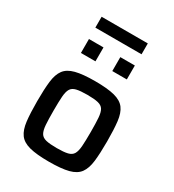

<svg xmlns="http://www.w3.org/2000/svg" viewBox="-204 -965 983 1087"><g transform="rotate(30 287.5 -422.0)"><path d="M287 8Q207 8 160.5 -4Q114 -16 92.5 -45.5Q71 -75 65 -126.5Q59 -178 59 -256Q59 -334 65 -385Q71 -436 92.5 -465Q114 -494 160.5 -506Q207 -518 287 -518Q368 -518 414.5 -506Q461 -494 482.5 -465Q504 -436 510 -385Q516 -334 516 -256Q516 -178 510 -126.5Q504 -75 482.5 -45.5Q461 -16 414.5 -4Q368 8 287 8ZM287 -81Q333 -81 358 -87Q383 -93 393.5 -111Q404 -129 406.5 -163.5Q409 -198 409 -256Q409 -313 406.5 -347.5Q404 -382 393.5 -399.5Q383 -417 358 -423Q333 -429 287 -429Q242 -429 217 -423Q192 -417 181.5 -399.5Q171 -382 168.5 -347.5Q166 -313 166 -256Q166 -198 168.5 -163.5Q171 -129 181.5 -111Q192 -93 217 -87Q242 -81 287 -81ZM137 -616V-707H232V-616ZM342 -616V-707H437V-616ZM136 -781V-852H438V-781Z"/></g></svg>

Font: Saira Medium
Style: Regular
Weight: 500
Designer: Hector Gatti with collaboration of the Omnibus-Type team
Foundry: Omnibus-Type
Version: Version 1.100; ttfautohint (v1.8.3)